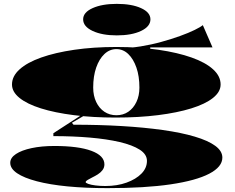

<svg xmlns="http://www.w3.org/2000/svg" viewBox="-20 -758 1216 993"><path d="M536 215Q422 215 329.5 206Q237 197 170.5 179.5Q104 162 68.5 138Q33 114 33 84Q33 58 62.5 38.5Q92 19 143.5 8Q195 -3 261 -3Q385 -3 452.5 22Q520 47 520 92Q520 109 510 122Q500 135 485.5 144Q471 153 456.5 160Q442 167 432.5 173Q423 179 423 184Q423 188 436.5 193Q450 198 473.5 201Q497 204 525 204Q586 204 634.5 186.5Q683 169 711.5 140Q740 111 740 74Q740 40 702.5 16Q665 -8 598.5 -23.5Q532 -39 444 -46.5Q356 -54 256 -54V-69L406 -166L417 -161L352 -123L360 -113Q493 -113 610 -106Q727 -99 822.5 -85.5Q918 -72 987 -51.5Q1056 -31 1093 -4Q1130 23 1130 57Q1130 105 1062 140.5Q994 176 862 195.5Q730 215 536 215ZM578 -150Q460 -150 361.5 -162.5Q263 -175 191.5 -197.5Q120 -220 81 -251.5Q42 -283 42 -321Q42 -364 81.5 -399.5Q121 -435 193 -460.5Q265 -486 364 -500.5Q463 -515 582 -515Q701 -515 800 -500.5Q899 -486 971 -460.5Q1043 -435 1082 -399.5Q1121 -364 1121 -321Q1121 -283 1081.5 -251.5Q1042 -220 969.5 -197.5Q897 -175 797.5 -162.5Q698 -150 578 -150ZM582 -162Q617 -162 643.5 -180Q670 -198 685.5 -230.5Q701 -263 701 -305Q701 -364 685.5 -408.5Q670 -453 643.5 -478.5Q617 -504 582 -504Q547 -504 520 -478.5Q493 -453 477.5 -408.5Q462 -364 462 -305Q462 -263 477.5 -230.5Q493 -198 520 -180Q547 -162 582 -162ZM757 -494 598 -509Q651 -509 707 -518Q763 -527 815 -541.5Q867 -556 911.5 -572Q956 -588 986.5 -603Q1017 -618 1029 -628L1079 -513H757ZM584 -738Q661 -738 709.5 -716Q758 -694 758 -658Q758 -621 709.5 -598Q661 -575 584 -575Q508 -575 459 -598Q410 -621 410 -658Q410 -694 459 -716Q508 -738 584 -738Z"/></svg>

Font: Kalnia Expanded SemiBold
Style: Regular
Weight: 600
Width: 7
Designer: Frida Medrano
Foundry: Frida Medrano
Version: Version 1.105